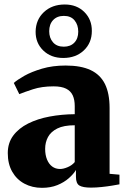

<svg xmlns="http://www.w3.org/2000/svg" viewBox="-20 -846 580 876"><path d="M171.5 11Q127 11 91.5 -8Q56 -27 35.8 -62.5Q15.5 -98 15.5 -147.5Q15.5 -194 40.5 -227.5Q65.5 -261 108.5 -282.5Q151.5 -304 206.2 -314.2Q261 -324.5 321 -325V-362Q321 -391 311.8 -411Q302.5 -431 281.5 -441.5Q260.5 -452 224.5 -452Q171 -452 130.5 -438.8Q90 -425.5 68 -416.5L43 -467.5Q57.5 -481 90.5 -499.8Q123.5 -518.5 171.8 -532.8Q220 -547 279.5 -547Q349.5 -547 393.5 -526.2Q437.5 -505.5 458.8 -462.8Q480 -420 480 -353V-53L525 -49V-5Q514 -3 492 0.8Q470 4.5 444.2 7.2Q418.5 10 395 10Q358 10 342.2 0.5Q326.5 -9 326.5 -39.5V-70.5Q316 -52.5 294.2 -33.2Q272.5 -14 241.8 -1.5Q211 11 171.5 11ZM254 -75Q269.5 -75 289.2 -83.5Q309 -92 321 -106.5V-274.5Q271 -274.5 241.5 -259.8Q212 -245 199 -220.8Q186 -196.5 186 -167Q186 -139 194.5 -118.2Q203 -97.5 218.2 -86.2Q233.5 -75 254 -75ZM268.5 -581.5Q212.5 -581.5 177.2 -615.8Q142 -650 142.5 -702Q143.5 -756.5 180.5 -791Q217.5 -825.5 275.5 -825.5Q330.5 -825.5 365 -791Q399.5 -756.5 399 -704.5Q399 -650.5 362.5 -616Q326 -581.5 268.5 -581.5ZM271 -633Q301.5 -633 319.2 -651.5Q337 -670 337 -701.5Q337 -732.5 320.2 -753Q303.5 -773.5 271.5 -773.5Q240.5 -773.5 222.5 -754.5Q204.5 -735.5 204.5 -703.5Q204.5 -673 221.8 -653Q239 -633 271 -633Z"/></svg>

Font: Merriweather 72pt Black
Style: Regular
Weight: 900
Version: Version 2.100